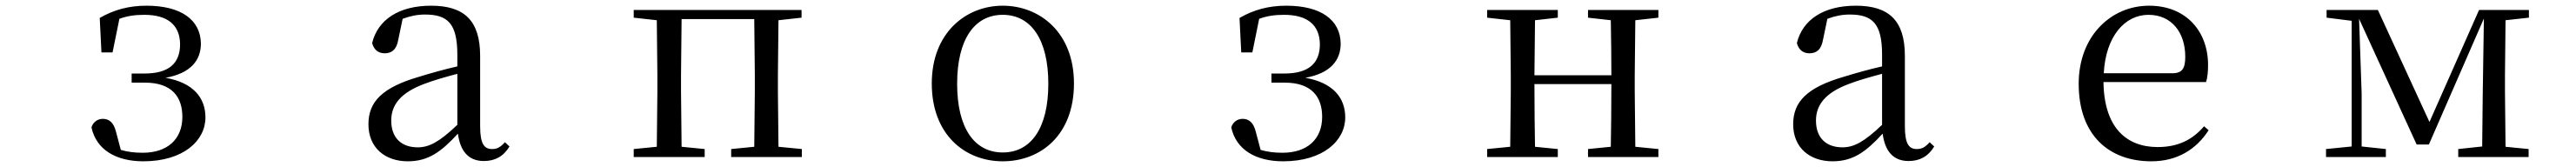

<svg xmlns="http://www.w3.org/2000/svg" viewBox="-20 -551 9040 586"><path d="M483 15C623 15 701 -57 701 -139C701 -208 658 -261 561 -278C650 -294 685 -340 685 -398C684 -481 616 -531 494 -531C433 -531 380 -517 330 -488L336 -367H375L399 -485C426 -495 454 -499 486 -499C569 -499 611 -463 612 -396C612 -329 573 -293 487 -293H442V-261H489C583 -261 620 -211 620 -141C620 -62 567 -15 481 -15C452 -15 428 -18 404 -25L387 -89C379 -121 363 -134 341 -134C324 -134 307 -124 301 -104C318 -25 388 15 483 15Z M1678 14C1717 14 1747 -2 1768 -37L1752 -52C1736 -34 1724 -28 1707 -28C1680 -28 1665 -45 1665 -108V-355C1665 -479 1609 -531 1493 -531C1380 -531 1306 -482 1286 -400C1292 -377 1307 -364 1330 -364C1355 -364 1372 -377 1378 -413L1393 -485C1420 -495 1445 -500 1471 -500C1550 -500 1585 -470 1585 -359V-318C1541 -308 1494 -295 1452 -282C1320 -244 1273 -193 1273 -115C1273 -32 1332 15 1411 15C1483 15 1528 -18 1587 -82C1595 -22 1623 14 1678 14ZM1585 -113C1522 -53 1486 -34 1446 -34C1390 -34 1353 -66 1353 -128C1353 -183 1386 -226 1470 -257C1504 -270 1544 -281 1585 -292Z M2204 -489 2285 -480 2287 -288V-229L2285 -36L2204 -28V0H2453V-28L2372 -36L2370 -229V-288L2372 -484H2627L2629 -288V-229L2627 -36L2546 -28V0H2794V-28L2712 -36L2710 -229V-288L2712 -480L2793 -489V-516H2204Z M3499 15C3632 15 3749 -77 3749 -258C3749 -438 3628 -531 3499 -531C3371 -531 3250 -437 3250 -258C3250 -78 3367 15 3499 15ZM3499 -16C3400 -16 3339 -101 3339 -257C3339 -413 3400 -499 3499 -499C3598 -499 3659 -413 3659 -257C3659 -101 3598 -16 3499 -16Z M4483 15C4623 15 4701 -57 4701 -139C4701 -208 4658 -261 4561 -278C4650 -294 4685 -340 4685 -398C4684 -481 4616 -531 4494 -531C4433 -531 4380 -517 4330 -488L4336 -367H4375L4399 -485C4426 -495 4454 -499 4486 -499C4569 -499 4611 -463 4612 -396C4612 -329 4573 -293 4487 -293H4442V-261H4489C4583 -261 4620 -211 4620 -141C4620 -62 4567 -15 4481 -15C4452 -15 4428 -18 4404 -25L4387 -89C4379 -121 4363 -134 4341 -134C4324 -134 4307 -124 4301 -104C4318 -25 4388 15 4483 15Z M5553 -489 5633 -480C5634 -426 5635 -346 5635 -287H5365L5367 -480L5447 -489V-516H5199V-489L5280 -480L5282 -288V-229L5280 -36L5199 -28V0H5447V-28L5367 -36C5366 -92 5365 -177 5365 -256H5635C5635 -177 5634 -92 5633 -36L5553 -28V0H5800V-28L5719 -36L5717 -229V-288L5719 -480L5800 -489V-516H5553Z M6678 14C6717 14 6747 -2 6768 -37L6752 -52C6736 -34 6724 -28 6707 -28C6680 -28 6665 -45 6665 -108V-355C6665 -479 6609 -531 6493 -531C6380 -531 6306 -482 6286 -400C6292 -377 6307 -364 6330 -364C6355 -364 6372 -377 6378 -413L6393 -485C6420 -495 6445 -500 6471 -500C6550 -500 6585 -470 6585 -359V-318C6541 -308 6494 -295 6452 -282C6320 -244 6273 -193 6273 -115C6273 -32 6332 15 6411 15C6483 15 6528 -18 6587 -82C6595 -22 6623 14 6678 14ZM6585 -113C6522 -53 6486 -34 6446 -34C6390 -34 6353 -66 6353 -128C6353 -183 6386 -226 6470 -257C6504 -270 6544 -281 6585 -292Z M7530 15C7620 15 7687 -26 7731 -94L7715 -108C7674 -60 7623 -35 7552 -35C7442 -35 7364 -104 7362 -263H7722C7727 -279 7729 -299 7729 -323C7729 -441 7652 -531 7522 -531C7389 -531 7275 -425 7275 -257C7275 -76 7382 15 7530 15ZM7363 -294C7370 -424 7437 -499 7520 -499C7601 -499 7649 -437 7649 -352C7649 -312 7639 -294 7604 -294Z M8233 0H8353V-28L8268 -37V-223L8259 -485L8461 -44H8504L8697 -486L8693 -222L8691 -37L8607 -28V0H8854V-28L8773 -36L8771 -229V-288L8773 -480L8855 -489V-516H8680L8506 -123L8325 -516H8145V-489L8233 -478V-37L8143 -28V0Z"/></svg>

Font: Harano Aji Mincho TW
Style: Regular
Weight: 400
Foundry: Masamichi Hosoda
Version: HaranoAjiMinchoTW-Regular version 20230610;ttx 4.39.4